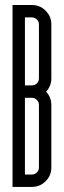

<svg xmlns="http://www.w3.org/2000/svg" viewBox="-20 -734 251 754"><path d="M77.9 -48.7Q77.9 -48.7 105.4 -48.7Q116.6 -48.7 124.7 -56.6Q132.9 -64.6 132.9 -76.2V-322.4Q132.9 -333.6 124.7 -341.7Q116.6 -349.9 105.4 -349.9H77.9ZM29.2 0V-714.3Q29.2 -714.3 105.4 -714.3Q137 -714.3 159.3 -692Q181.6 -669.7 181.6 -638.1V-426.1Q181.6 -396.5 161.2 -374Q181.6 -351.5 181.6 -322.4Q181.6 -322.4 181.6 -76.2Q181.6 -44.6 159.3 -22.3Q137 0 105.4 0ZM105.4 -398.6Q116.6 -398.6 124.7 -406.5Q132.9 -414.4 132.9 -426.1V-638.1Q132.9 -649.7 124.7 -657.6Q116.6 -665.6 105.4 -665.6H77.9V-398.6Z"/></svg>

Font: Marapfhont
Style: Book
Weight: 400
Version: Version 0.15